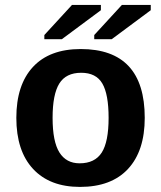

<svg xmlns="http://www.w3.org/2000/svg" viewBox="-20 -733 640 763"><path d="M555.2 -264.6Q555.2 -133.3 488.8 -61.8Q422.4 9.8 297.9 9.8Q177.7 9.8 111.3 -61.8Q44.9 -133.3 44.9 -264.6Q44.9 -395.5 110.8 -466.8Q176.8 -538.1 300.8 -538.1Q555.2 -538.1 555.2 -264.6ZM411.6 -264.6Q411.6 -358.4 386.7 -401.1Q361.8 -443.8 302.7 -443.8Q242.2 -443.8 215.6 -400.9Q189 -357.9 189 -264.6Q189 -170.4 216.1 -127.2Q243.2 -84 296.4 -84Q356.9 -84 384.3 -126.7Q411.6 -169.4 411.6 -264.6ZM225.6 -577.1H156.2V-593.8L266.1 -713.4H380.9V-692.4ZM423.8 -577.1H354.5V-593.8L464.4 -713.4H579.1V-692.4Z"/></svg>

Font: Liberation Mono
Style: Bold
Weight: 700
Monospace: yes
Designer: Steve Matteson
Foundry: Ascender Corporation
Version: Version 2.1.5